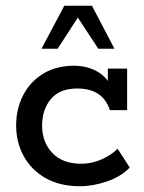

<svg xmlns="http://www.w3.org/2000/svg" viewBox="-20 -636 500 666"><path d="M257 10Q188 10 138.5 -18Q89 -46 62.5 -94Q36 -142 36 -201Q36 -258 60 -305Q84 -352 129 -380Q174 -408 238 -408Q269 -408 297 -397.5Q325 -387 344 -367.5Q363 -348 365 -322L354 -320V-398H421V-254H361Q337 -329 248 -329Q187 -329 156.5 -292.5Q126 -256 126 -200Q126 -143 161.5 -105.5Q197 -68 262 -68Q298 -68 332 -83Q366 -98 388 -120L430 -55Q401 -24 352 -7Q303 10 257 10ZM124 -467 203 -616H299L377 -467H321L250 -575L180 -467Z"/></svg>

Font: Rokkitt Medium
Style: Regular
Weight: 500
Version: Version 3.103